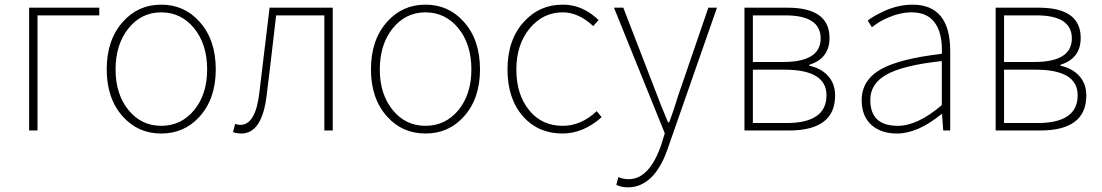

<svg xmlns="http://www.w3.org/2000/svg" viewBox="-20 -560 4730 824"><path d="M105 -527H406V-494H141V0H105Z M508 -59Q438 -136 438 -262Q438 -390 508 -467Q573 -540 672 -540Q771 -540 836 -467Q906 -390 906 -262Q906 -136 836 -59Q771 13 672 13Q573 13 508 -59ZM813 -87Q869 -155 869 -262Q869 -370 813 -439Q757 -507 672 -507Q587 -507 532 -439Q476 -370 476 -262Q476 -155 532 -87Q587 -20 672 -20Q757 -20 813 -87Z M980 7 989 -28Q1003 -24 1011 -24Q1077 -24 1093 -162L1115 -345L1137 -527H1408V0H1372V-494H1165Q1143 -300 1125 -156Q1106 13 1016 13Q997 13 980 7Z M1642 -59Q1572 -136 1572 -262Q1572 -390 1642 -467Q1707 -540 1806 -540Q1905 -540 1970 -467Q2040 -390 2040 -262Q2040 -136 1970 -59Q1905 13 1806 13Q1707 13 1642 -59ZM1947 -87Q2003 -155 2003 -262Q2003 -370 1947 -439Q1891 -507 1806 -507Q1721 -507 1666 -439Q1610 -370 1610 -262Q1610 -155 1666 -87Q1721 -20 1806 -20Q1891 -20 1947 -87Z M2226 -59Q2158 -135 2158 -262Q2158 -390 2229 -467Q2295 -540 2395 -540Q2444 -540 2486 -519Q2517 -504 2549 -474L2526 -448Q2463 -507 2395 -507Q2311 -507 2254 -439Q2196 -369 2196 -262Q2196 -154 2251 -87Q2305 -20 2395 -20Q2474 -20 2541 -83L2562 -57Q2483 13 2394 13Q2291 13 2226 -59Z M2625 233 2634 200Q2654 209 2678 209Q2767 209 2818 61L2833 12L2615 -527H2655L2788 -183Q2819 -100 2847 -35H2852Q2863 -64 2878 -110L2890 -148L2896 -166L2902 -183L3020 -527H3057L2847 74Q2823 146 2786 190Q2738 244 2676 244Q2645 244 2625 233Z M3175 -527H3360Q3540 -527 3540 -397Q3540 -309 3453 -282V-278Q3500 -268 3529 -239Q3564 -205 3564 -150Q3564 0 3366 0H3175ZM3341 -294Q3502 -294 3502 -395Q3502 -494 3351 -494H3211V-294ZM3355 -32Q3527 -32 3527 -151Q3527 -261 3346 -261H3211V-32Z M3723 -21Q3678 -59 3678 -130Q3678 -216 3761 -263Q3841 -308 4022 -329Q4025 -405 4000 -450Q3968 -507 3894 -507Q3844 -507 3793 -485Q3754 -469 3722 -443L3704 -472Q3719 -483 3736 -493Q3758 -505 3780 -515Q3839 -540 3896 -540Q4058 -540 4058 -341V0H4028L4023 -70H4020Q3918 13 3830 13Q3764 13 3723 -21ZM4022 -109V-298Q3855 -280 3783 -239Q3715 -200 3715 -131Q3715 -20 3833 -20Q3918 -20 4022 -109Z M4253 -527H4438Q4618 -527 4618 -397Q4618 -309 4531 -282V-278Q4578 -268 4607 -239Q4642 -205 4642 -150Q4642 0 4444 0H4253ZM4419 -294Q4580 -294 4580 -395Q4580 -494 4429 -494H4289V-294ZM4433 -32Q4605 -32 4605 -151Q4605 -261 4424 -261H4289V-32Z"/></svg>

Font: Noto Sans CJK TC Thin
Style: Regular
Weight: 250
Designer: Ryoko NISHIZUKA ???? (kana & ideographs); Paul D. Hunt (Latin, Greek & Cyrillic); Wenlong ZHANG ??? (bopomofo); Sandoll 
Foundry: Adobe Systems Incorporated
Version: Version 1.004 January 19, 2016